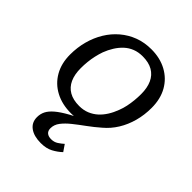

<svg xmlns="http://www.w3.org/2000/svg" viewBox="-218 -677 1050 1050"><g transform="rotate(45 307.0 -151.5)"><path d="M160 158Q160 133 170.5 112Q181 91 206 69.5Q231 48 276 23Q321 -2 389 -35L374 -6Q351 3 328 7.5Q305 12 277 12Q208 12 156 -15.5Q104 -43 75 -93.5Q46 -144 46 -212Q46 -267 59.5 -317Q73 -367 98.5 -409Q124 -451 160.5 -482Q197 -513 242 -530Q287 -547 341 -547Q408 -547 459.5 -519Q511 -491 539.5 -440.5Q568 -390 568 -321Q568 -266 554.5 -216.5Q541 -167 515.5 -125.5Q490 -84 453 -53Q420 -24 385.5 1Q351 26 321.5 49.5Q292 73 273.5 97Q255 121 255 149Q255 169 267 179Q279 189 300 189Q323 189 340.5 177.5Q358 166 371 154L397 192Q375 213 346 228.5Q317 244 275 244Q222 244 191 221.5Q160 199 160 158ZM450 -188Q459 -211 464 -235Q469 -259 471.5 -284Q474 -309 474 -334Q474 -382 458.5 -416Q443 -450 412 -468Q381 -486 334 -486Q301 -486 274.5 -475.5Q248 -465 227.5 -446Q207 -427 191 -401.5Q175 -376 164 -347Q156 -324 150.5 -299.5Q145 -275 142.5 -250Q140 -225 140 -201Q140 -152 155.5 -118Q171 -84 202 -66Q233 -48 280 -48Q313 -48 339.5 -59Q366 -70 386.5 -88.5Q407 -107 423 -132.5Q439 -158 450 -188Z"/></g></svg>

Font: Roboto Serif
Style: Italic
Weight: 400
Italic angle: -10°
Designer: Greg Gazdowicz
Foundry: Commercial Type
Version: Version 1.008